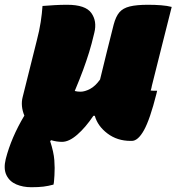

<svg xmlns="http://www.w3.org/2000/svg" viewBox="-85 -580 739 804"><path d="M196 -560Q273 -560 297.5 -525.5Q322 -491 310 -443L309 -439Q299 -396 288 -360.5Q277 -325 263 -287Q249 -249 228 -199Q239 -196 252 -196Q270 -196 292 -207.5Q314 -219 334 -247Q348 -304 362 -361.5Q376 -419 391 -477Q400 -511 415 -528.5Q430 -546 458.5 -553Q487 -560 535 -560Q564 -560 589.5 -558Q615 -556 634 -551Q613 -469 592.5 -386.5Q572 -304 551 -221Q550 -216 549 -211Q548 -206 546 -201Q552 -200 562 -200H573Q572 -197 571.5 -193.5Q571 -190 570 -187Q543 -80 518 -35Q493 10 467 10H462Q406 10 365 -21Q324 -52 312 -95H306Q273 -46 238.5 -16Q204 14 175 14Q152 14 129 7L125 11Q140 57 142.5 90.5Q145 124 143 154Q142 164 141.5 174.5Q141 185 139 193Q117 199 96.5 201.5Q76 204 46 204Q11 204 -17 192Q-45 180 -58 153.5Q-71 127 -61 86Q-38 -4 17 -96Q9 -115 7 -135Q5 -155 10 -174Q25 -233 39.5 -292Q54 -351 69 -410Q80 -452 85.5 -488Q91 -524 93 -555Q119 -557 144 -558.5Q169 -560 196 -560Z"/></svg>

Font: Recursive Mn Csl St XBk
Style: Italic
Weight: 1000
Italic angle: -15°
Monospace: yes
Version: Version 1.079;hotconv 1.0.112;makeotfexe 2.5.65598; ttfautoh